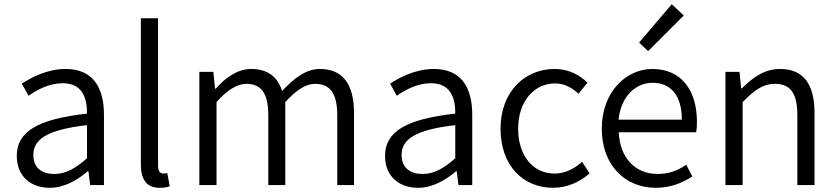

<svg xmlns="http://www.w3.org/2000/svg" viewBox="-20 -883 3992 916"><path d="M217 13C285 13 347 -22 399 -66H402L410 0H476V-335C476 -465 424 -554 293 -554C206 -554 130 -514 84 -484L116 -426C157 -455 215 -486 280 -486C373 -486 396 -414 395 -341C163 -315 60 -257 60 -139C60 -41 128 13 217 13ZM239 -53C184 -53 139 -79 139 -144C139 -218 204 -264 395 -286V-128C340 -79 293 -53 239 -53Z M741 13C764 13 777 10 790 6L778 -57C767 -55 763 -55 759 -55C745 -55 734 -66 734 -93V-796H652V-99C652 -27 679 13 741 13Z M931 0H1013V-396C1064 -454 1112 -483 1155 -483C1227 -483 1260 -437 1260 -333V0H1341V-396C1394 -454 1439 -483 1483 -483C1555 -483 1589 -437 1589 -333V0H1669V-343C1669 -481 1616 -554 1506 -554C1441 -554 1384 -511 1326 -449C1305 -513 1261 -554 1178 -554C1114 -554 1056 -513 1009 -460H1006L998 -540H931Z M1974 13C2042 13 2104 -22 2156 -66H2159L2167 0H2233V-335C2233 -465 2181 -554 2050 -554C1963 -554 1887 -514 1841 -484L1873 -426C1914 -455 1972 -486 2037 -486C2130 -486 2153 -414 2152 -341C1920 -315 1817 -257 1817 -139C1817 -41 1885 13 1974 13ZM1996 -53C1941 -53 1896 -79 1896 -144C1896 -218 1961 -264 2152 -286V-128C2097 -79 2050 -53 1996 -53Z M2619 13C2684 13 2746 -14 2793 -56L2757 -111C2723 -80 2677 -55 2626 -55C2522 -55 2452 -141 2452 -269C2452 -398 2527 -485 2628 -485C2673 -485 2708 -465 2740 -436L2783 -489C2745 -524 2696 -554 2625 -554C2488 -554 2368 -450 2368 -269C2368 -91 2477 13 2619 13Z M3108 13C3182 13 3237 -12 3283 -41L3254 -97C3213 -69 3171 -53 3117 -53C3009 -53 2937 -132 2932 -252H3301C3304 -266 3305 -283 3305 -301C3305 -457 3227 -554 3092 -554C2968 -554 2851 -445 2851 -269C2851 -92 2965 13 3108 13ZM2931 -312C2942 -423 3013 -488 3093 -488C3181 -488 3233 -427 3233 -312ZM3072 -639 3242 -809 3185 -863 3029 -680Z M3441 0H3523V-396C3579 -453 3620 -483 3677 -483C3752 -483 3784 -437 3784 -333V0H3866V-343C3866 -481 3814 -554 3701 -554C3627 -554 3571 -513 3519 -461H3516L3508 -540H3441Z"/></svg>

Font: Noto Sans CJK HK DemiLight
Style: Regular
Weight: 350
Designer: Ryoko NISHIZUKA 西塚涼子 (kana, bopomofo & ideographs); Paul D. Hunt (Latin, Greek & Cyrillic); Sandoll Communications 산돌커뮤니
Foundry: Adobe
Version: Version 2.004;hotconv 1.0.118;makeotfexe 2.5.65603